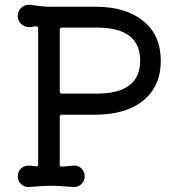

<svg xmlns="http://www.w3.org/2000/svg" viewBox="-20 -756 733 800"><path d="M378 -728Q504 -728 577 -668.5Q650 -609 650 -503Q650 -397 577.5 -337.5Q505 -278 374 -278H238Q229 -278 229 -269V-70Q229 -62 236 -62Q249 -62 261 -63.5Q273 -65 285 -66Q305 -68 319 -54.5Q333 -41 333 -21Q333 -2 318.5 11.5Q304 25 285 23Q256 21 234 19.5Q212 18 192 18Q172 18 151.5 19.5Q131 21 103 23Q84 25 69 12Q54 -1 54 -21Q54 -41 67 -53.5Q80 -66 99 -66Q106 -66 113.5 -65Q121 -64 130 -63H132Q139 -63 139 -71V-638Q139 -646 132 -646Q124 -646 116.5 -644.5Q109 -643 101 -643Q82 -643 68 -656.5Q54 -670 54 -689Q54 -711 69.5 -724.5Q85 -738 106 -736Q126 -733 147.5 -730.5Q169 -728 189 -728ZM229 -375Q229 -366 238 -366H383Q564 -366 564 -503Q564 -644 377 -641H238Q229 -641 229 -632Z"/></svg>

Font: Kiwi Maru Medium
Style: Regular
Weight: 500
Designer: Hiroki-Chan
Version: Version 1.100